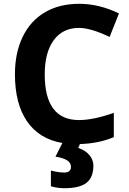

<svg xmlns="http://www.w3.org/2000/svg" viewBox="-20 -744 677 1004"><path d="M393.1 -598.1Q308.1 -598.1 261 -533.9Q213.9 -469.7 213.9 -355Q213.9 -116.2 393.1 -116.2Q467.8 -116.2 575.2 -153.8V-26.9Q496.6 6.3 397.9 9.3L389.2 29.8Q425.8 41.5 447 66.4Q468.3 91.3 468.3 122.1Q468.3 184.1 431.9 212.2Q395.5 240.2 317.4 240.2Q279.3 240.2 246.1 230V147.9Q287.1 158.2 315.9 158.2Q351.1 158.2 351.1 127.9Q351.1 87.4 270 75.2L306.2 3.9Q185.1 -17.1 121.6 -109.1Q58.1 -201.2 58.1 -356Q58.1 -467.3 98.6 -551.3Q139.2 -635.3 214.8 -679.7Q290.5 -724.1 394.3 -724.1Q498 -724.1 602.1 -673.8L553.2 -550.8Q454.1 -598.1 393.1 -598.1Z"/></svg>

Font: Open Sans Hebrew
Style: Bold
Weight: 700
Foundry: Ascender Corporation, Yanek Iontef
Version: Version 2.001;PS 002.001;hotconv 1.0.70;makeotf.lib2.5.58329